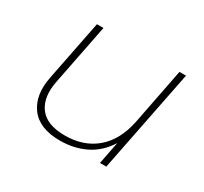

<svg xmlns="http://www.w3.org/2000/svg" viewBox="-113 -678 892 840"><g transform="rotate(30 333.0 -258.0)"><path d="M271 3Q166 3 121.5 -57.5Q77 -118 97 -216L157 -519H190L130 -215Q112 -128 149 -77.5Q186 -27 278 -27Q372 -27 434.5 -79.5Q497 -132 518 -233L574 -519H607L504 0H472L494 -113Q456 -53 398.5 -25Q341 3 271 3Z"/></g></svg>

Font: Montserrat ExtraLight
Style: Italic
Weight: 200
Italic angle: -11.3°
Designer: Julieta Ulanovsky
Foundry: Julieta Ulanovsky
Version: Version 9.000; ttfautohint (v1.8.4.7-5d5b)